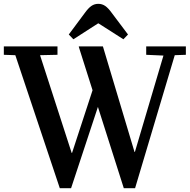

<svg xmlns="http://www.w3.org/2000/svg" viewBox="-20 -982 990 1002"><path d="M0 -740H280V-696L189 -694L354 -184H356L463 -511L391 -738L392 -740H517L682 -189H684L833 -692L743 -696V-740H950V-696L892 -694L685 0H626L491 -424L351 0H292L60 -694L0 -696ZM493 -962Q513 -962 529 -951Q545 -940 563 -915L648 -802L624 -777L494 -860H492L363 -777L339 -802L423 -915Q441 -940 457 -951Q473 -962 493 -962Z"/></svg>

Font: Minipax
Style: Bold
Weight: 500
Designer: Raphaël Ronot, Igor Stepanchenko (Cyrillic)
Foundry: steppetype
Version: Version 1.002